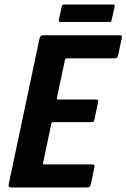

<svg xmlns="http://www.w3.org/2000/svg" viewBox="-20 -829 559 849"><path d="M28 0Q23 0 20 -3.5Q17 -7 18 -12L155 -660Q158 -673 171 -673H505Q517 -673 518.5 -671Q520 -669 518 -658L503 -588Q500 -576 497 -573.5Q494 -571 483 -571H277Q271 -571 270 -570Q269 -569 267 -563L232 -398Q231 -392 231.5 -390.5Q232 -389 238 -389H400Q412 -389 413.5 -386.5Q415 -384 412 -370L399 -307Q397 -294 394 -291.5Q391 -289 379 -289H217Q212 -289 210 -288Q208 -287 207 -282L171 -111Q170 -105 170.5 -103.5Q171 -102 177 -102H381Q396 -102 397.5 -99Q399 -96 396 -83L383 -19Q379 -5 375.5 -2.5Q372 0 359 0ZM473 -738Q472 -734 470.5 -733Q469 -732 461 -732H249Q242 -732 241 -734Q240 -736 240 -740L253 -800Q255 -806 257 -807.5Q259 -809 265 -809H478Q485 -809 486.5 -808Q488 -807 487 -800Z"/></svg>

Font: Glory
Style: Bold Italic
Weight: 700
Italic angle: -12°
Version: Version 1.011